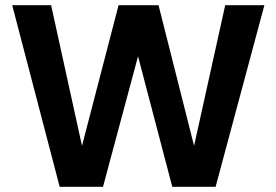

<svg xmlns="http://www.w3.org/2000/svg" viewBox="-20 -720 1065 740"><path d="M210 0 27 -700H177L296 -158L437 -700H591L728 -158L848 -700H999L811 0H644L512 -503L377 0Z"/></svg>

Font: DM Sans 12pt ExtraBold
Style: Regular
Weight: 800
Version: Version 4.004;gftools[0.9.30]